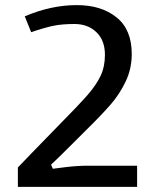

<svg xmlns="http://www.w3.org/2000/svg" viewBox="-20 -732 607 752"><path d="M187 -71 180 -87Q189 -95 217 -122.5Q245 -150 283 -188L319 -224Q380 -284 414.5 -324Q449 -364 472.5 -413.5Q496 -463 496 -521Q496 -616 436.5 -664Q377 -712 281 -712Q180 -712 77 -668L102 -606Q155 -624 189 -631Q223 -638 272 -638Q324 -638 357.5 -606Q391 -574 391 -517Q391 -471 374 -435Q357 -399 322.5 -359.5Q288 -320 205 -236Q81 -109 50 -76V0H517V-83H326Q285 -83 242 -78Q199 -73 187 -71Z"/></svg>

Font: Voces
Style: Regular
Weight: 400
Designer: Ana Paula Megda, Pablo Ugerman
Foundry: Ana Paula Megda, Pablo Ugerman
Version: Version 1.100